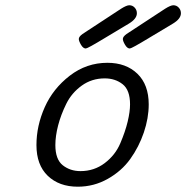

<svg xmlns="http://www.w3.org/2000/svg" viewBox="-20 -702 706 728"><path d="M118.2 -151.9Q118.2 -225.1 149.7 -295.7Q181.2 -366.2 244.6 -415Q308.1 -463.9 387.2 -463.9Q458 -463.9 501 -422.4Q543.9 -380.9 543.9 -306.2Q543.9 -254.4 525.4 -199.7Q506.8 -145 473.9 -99.1Q440.9 -53.2 388.4 -23.7Q335.9 5.9 274.9 5.9Q204.1 5.9 161.1 -35.4Q118.2 -76.7 118.2 -151.9ZM189.9 -151.9Q189.9 -97.7 218 -75.4Q246.1 -53.2 285.2 -53.2Q336.9 -53.2 377 -83.5Q417 -113.8 436 -158.4Q455.1 -203.1 464.1 -241Q473.1 -278.8 473.1 -306.2Q473.1 -360.4 445.1 -382.6Q417 -404.8 377 -404.8Q328.1 -404.8 290 -377.4Q252 -350.1 231.4 -308.6Q210.9 -267.1 200.4 -226.6Q189.9 -186 189.9 -151.9ZM278.8 -554.2Q278.8 -563 293 -573.2Q299.8 -578.1 439 -668.9Q460 -682.1 470.2 -682.1Q482.4 -682.1 490.7 -673.1Q499 -664.1 499 -651.9Q499 -630.9 469.2 -612.8Q429.2 -588.9 377.9 -558.1Q312 -518.1 305.2 -518.1Q295.4 -518.1 287.1 -532.2Q278.8 -546.4 278.8 -554.2ZM445.8 -554.2Q445.8 -563 460 -573.2Q466.8 -578.1 606 -668.9Q627 -682.1 637.2 -682.1Q649.4 -682.1 657.7 -673.1Q666 -664.1 666 -651.9Q666 -630.9 636.2 -612.8Q596.2 -588.9 544.9 -558.1Q479 -518.1 472.2 -518.1Q462.4 -518.1 454.1 -532.2Q445.8 -546.4 445.8 -554.2Z"/></svg>

Font: CMU Concrete
Style: Italic
Weight: 500
Italic angle: -14.04°
Version: Version 0.7.0